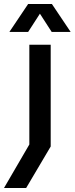

<svg xmlns="http://www.w3.org/2000/svg" viewBox="-71 -742 374 962"><path d="M-51 200 101 -61 76 36V-518H183V-8L60 200ZM70 -722H189L283 -582H188L106 -709H152L70 -582H-24Z"/></svg>

Font: TikTok Sans 24pt Medium
Style: Regular
Weight: 500
Version: Version 4.000